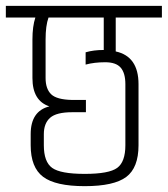

<svg xmlns="http://www.w3.org/2000/svg" viewBox="-40 -664 574 657"><path d="M253 -443V-485Q280 -493 315 -493V-604H126Q116 -576 116 -529V-397Q116 -360 135 -341.5Q154 -323 207 -322H254V-280H207Q153 -280 131.5 -261Q110 -242 110 -205V-167Q110 -110 138.5 -89.5Q167 -69 250 -69Q333 -69 361 -89.5Q389 -110 389 -167V-376Q389 -414 373 -432.5Q357 -451 320 -451Q283 -451 253 -443ZM71 -529Q71 -574 81 -604H-20V-644H514V-604H356V-488Q434 -471 434 -376V-167Q434 -90 392 -58.5Q350 -27 250 -27Q150 -27 107.5 -59Q65 -91 65 -167V-205Q65 -284 129 -300Q71 -319 71 -397Z"/></svg>

Font: Khand Light
Style: Regular
Weight: 300
Designer: Devanagari: Sanchit Sawaria, Jyotish Sonowal; Latin: Satya Rajpurohit
Foundry: Indian Type Foundry
Version: Version 1.101;PS 1.0;hotconv 1.0.78;makeotf.lib2.5.61930; tt